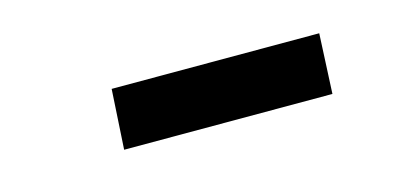

<svg xmlns="http://www.w3.org/2000/svg" viewBox="-27 -804 555 260"><g transform="rotate(-15 250.5 -674.0)"><path d="M131 -716H422L418 -632H126Z"/></g></svg>

Font: Literata Medium
Style: Italic
Weight: 500
Italic angle: -2°
Designer: Latin by Veronika Burian and Jose Scaglione. Greek by Irene Vlachou. Cyrillic by Vera Evstafieva
Foundry: TypeTogether
Version: Version 3.103;gftools[0.9.29]